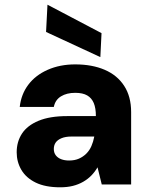

<svg xmlns="http://www.w3.org/2000/svg" viewBox="-20 -785 636 817"><path d="M236 12Q173 12 132 -8Q91 -28 71 -62Q51 -96 51 -137Q51 -182 73.5 -216.5Q96 -251 144 -271Q192 -291 266 -291H388Q388 -325 379 -346.5Q370 -368 351 -379Q332 -390 300 -390Q264 -390 239.5 -375Q215 -360 209 -330H64Q70 -384 100.5 -424.5Q131 -465 183 -488Q235 -511 300 -511Q372 -511 425.5 -488Q479 -465 508.5 -419.5Q538 -374 538 -308V0H413L395 -73Q384 -54 369 -38.5Q354 -23 334 -11.5Q314 0 290 6Q266 12 236 12ZM274 -102Q298 -102 316 -110Q334 -118 347.5 -131.5Q361 -145 369 -163.5Q377 -182 381 -203V-204H284Q259 -204 242 -197Q225 -190 217 -178.5Q209 -167 209 -151Q209 -135 217.5 -124Q226 -113 240.5 -107.5Q255 -102 274 -102ZM407 -542 176 -649 182 -765 412 -644Z"/></svg>

Font: DM Sans 20pt Black
Style: Regular
Weight: 900
Version: Version 4.004;gftools[0.9.30]